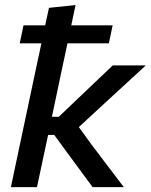

<svg xmlns="http://www.w3.org/2000/svg" viewBox="-20 -764 616 784"><path d="M24.5 0Q36 -54.5 46.8 -105.5Q57.5 -156.5 70.5 -217.5L129 -493.5Q134.5 -517.5 139.2 -540.8Q144 -564 149 -587H60.5L76 -660.5H164.5Q168.5 -678.5 172.2 -696.5Q176 -714.5 180 -732L288.5 -743.5Q284 -723 279.8 -702.2Q275.5 -681.5 271 -660.5H440L424.5 -587H255.5Q250.5 -564.5 245.8 -541.2Q241 -518 235.5 -493.5L192 -287H220L297.5 -361Q333 -395 369 -429Q405 -463 440.5 -497H575.5Q527.5 -453 479.8 -409Q432 -365 383.5 -320.5L302 -245L350.5 -178Q384 -133.5 418 -88.8Q452 -44 485.5 0H358Q334 -32.5 310 -65.2Q286 -98 261.5 -131L201.5 -213H176.5L173.5 -199Q161.5 -144.5 151.8 -97.8Q142 -51 131 0Z"/></svg>

Font: Commissioner Medium
Style: Italic
Weight: 500
Italic angle: -12°
Designer: Kostas Bartsokas
Foundry: Kostas Bartsokas
Version: Version 1.000; ttfautohint (v1.8.3)